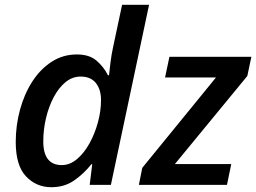

<svg xmlns="http://www.w3.org/2000/svg" viewBox="-20 -780 1081 810"><path d="M196.3 9.8Q133.3 9.8 89.8 -35.9Q46.4 -81.5 46.4 -181.2Q46.4 -250.5 64.2 -316.4Q82 -382.3 115.7 -435.1Q149.4 -487.8 197.3 -519Q245.1 -550.3 304.7 -550.3Q356.9 -550.3 387.5 -523.9Q418 -497.6 435.5 -462.4H439.9Q441.9 -481.4 446 -515.6Q450.2 -549.8 457.5 -583L495.1 -759.8H608.9L447.8 0H358.4L369.1 -87.4H365.7Q333 -46.4 292.2 -18.3Q251.5 9.8 196.3 9.8ZM240.7 -83.5Q274.9 -83.5 304.9 -108.9Q335 -134.3 357.7 -175.5Q380.4 -216.8 393.3 -264.6Q406.2 -312.5 406.2 -357.4Q406.2 -402.3 384.5 -429.7Q362.8 -457 319.8 -457Q285.2 -457 256.3 -433.3Q227.5 -409.7 206.5 -369.9Q185.5 -330.1 174.1 -281.7Q162.6 -233.4 162.6 -183.6Q162.6 -83.5 240.7 -83.5ZM565.9 0 580.1 -71.8 891.1 -453.1H676.3L694.8 -540.5H1040.5L1023.4 -459.5L717.8 -87.9H955.6L937.5 0Z"/></svg>

Font: Open Sans SemiBold
Style: Italic
Weight: 600
Italic angle: -12°
Designer: Monotype Design Team
Foundry: Monotype Imaging Inc.
Version: Version 3.003; ttfautohint (v1.8.4)